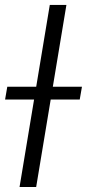

<svg xmlns="http://www.w3.org/2000/svg" viewBox="-27 -747 347 767"><path d="M238.3 -727.3 117.5 0H51.1L171.9 -727.3ZM-6.7 -349.4 2.1 -400.6H300.4L291.5 -349.4Z"/></svg>

Font: Inter UI Light
Style: Italic
Weight: 300
Italic angle: 9.39999°
Designer: Rasmus Andersson
Foundry: rsms
Version: 3.2;8d6f07862